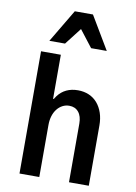

<svg xmlns="http://www.w3.org/2000/svg" viewBox="-106 -1079 813 1146"><g transform="rotate(10 300.0 -505.5)"><path d="M95 0H215V-315Q215 -345 222.5 -369.5Q230 -394 244 -412Q258 -430 277 -440Q296 -450 318 -450Q354 -450 374.5 -425Q395 -400 395 -355V0H515V-365Q515 -407 503.5 -441Q492 -475 471 -499.5Q450 -524 420 -537Q390 -550 353 -550Q314 -550 283.5 -535.5Q253 -521 232 -493Q211 -465 199.5 -425Q188 -385 188 -335L223 -474H215V-741H95ZM133 -811H228L307 -913L386 -811H481L362 -1011H252Z"/></g></svg>

Font: CommitMonoV142 ExtLt
Style: Regular
Weight: 200
Monospace: yes
Designer: Eigil Nikolajsen
Foundry: Eigil Nikolajsen
Version: Version 1.142